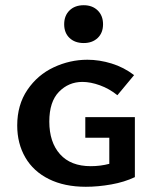

<svg xmlns="http://www.w3.org/2000/svg" viewBox="-20 -709 592 736"><path d="M226 -616Q226 -649 246.5 -669Q267 -689 301 -689Q334 -689 354.5 -669Q375 -649 375 -616Q375 -583 354.5 -563.5Q334 -544 301 -544Q267 -544 246.5 -563.5Q226 -583 226 -616ZM497 -260V-30Q457 -11 406.5 -2Q356 7 309 7Q227 7 167.5 -22.5Q108 -52 77 -105.5Q46 -159 46 -228Q46 -307 85 -364.5Q124 -422 186 -451Q248 -480 315 -480Q361 -480 408 -465.5Q455 -451 494 -421L430 -344Q399 -369 363 -382Q327 -395 296 -395Q243 -395 206 -357Q169 -319 169 -243Q169 -164 210 -118Q251 -72 328 -72Q365 -72 399 -81V-181H307V-260Z"/></svg>

Font: Ysabeau SC
Style: Bold
Weight: 700
Designer: Christian Thalmann (Catharsis Fonts)
Version: Version 0.003